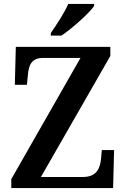

<svg xmlns="http://www.w3.org/2000/svg" viewBox="-20 -951 637 971"><path d="M237 -784V-771H291C347 -809 433 -886 456 -921V-931H325C306 -886 265 -825 237 -784ZM37 0H552L557 -192H495L491 -148C486 -100 469 -56 400 -56H187L538 -668V-714H60L55 -522H116L121 -571C125 -621 139 -658 197 -658H387L37 -45Z"/></svg>

Font: Noto Serif Devanagari SemiCondensed SemiBold
Style: Regular
Weight: 600
Width: 4
Designer: Universal Thirst, Indian Type Foundry and the Monotype Design Team
Foundry: Monotype Imaging Inc.
Version: Version 2.004